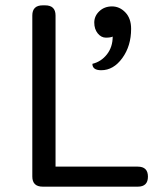

<svg xmlns="http://www.w3.org/2000/svg" viewBox="-20 -699 609 719"><path d="M140 -679H149Q188 -679 188 -641V-75H496Q534 -75 534 -37.5Q534 0 496 0H140Q101 0 101 -38V-641Q101 -679 140 -679ZM471 -591Q471 -527 438 -481.5Q405 -436 359 -436Q326 -436 326 -460Q359 -468 380.5 -495.5Q402 -523 402 -562Q394 -558 376.5 -558Q359 -558 346 -574Q333 -590 333 -614.5Q333 -639 352 -657Q371 -675 399.5 -675Q428 -675 449.5 -652.5Q471 -630 471 -591Z"/></svg>

Font: Merge One
Style: Regular
Weight: 400
Designer: Kosal Sen
Foundry: Philatype
Version: Version 1.001